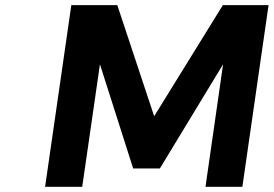

<svg xmlns="http://www.w3.org/2000/svg" viewBox="-20 -720 1055 740"><path d="M153.8 0 254.9 -700.2H432.1L574.2 -272L838.9 -700.2H1015.1L914.1 0H772L839.8 -472.2L596.2 -70.8H493.2L365.2 -472.2L296.9 0Z"/></svg>

Font: Trueno SemiBold
Style: Italic
Weight: 600
Designer: Julieta Ulanovsky
Foundry: Julieta Ulanovsky
Version: Version 3.001b | FøM Fix